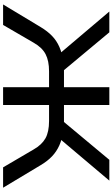

<svg xmlns="http://www.w3.org/2000/svg" viewBox="244 -990 745 1274"><g transform="rotate(90 617.0 -352.5)"><path d="M9 0 159 -249Q186 -294 217.5 -324.5Q249 -355 291 -373.5Q333 -392 390 -399L345 -364L56 -705H194L460 -386L428 -404H558V-705H676V-404H806L774 -386L1040 -705H1178L890 -364L845 -399Q902 -392 943.5 -373.5Q985 -355 1017 -324.5Q1049 -294 1075 -250L1225 0H1090L971 -203Q940 -257 897.5 -281Q855 -305 782 -305H676V0H558V-305H453Q383 -305 339 -282Q295 -259 263 -203L145 0Z"/></g></svg>

Font: Nunito Sans 10pt Expanded SemiBold
Style: Regular
Weight: 600
Width: 7
Designer: Vernon Adams
Foundry: Vernon Adams
Version: Version 3.101;gftools[0.9.27]